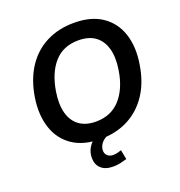

<svg xmlns="http://www.w3.org/2000/svg" viewBox="-158 -848 1102 1176"><g transform="rotate(-20 393.5 -260.0)"><path d="M73 -368Q91 -479 142 -556.5Q193 -634 272.5 -674.5Q352 -715 453 -715Q565 -715 636 -666.5Q707 -618 735 -533Q763 -448 745 -338Q728 -227 676.5 -149.5Q625 -72 546 -31Q467 10 365 10Q254 10 183 -38.5Q112 -87 84 -172.5Q56 -258 73 -368ZM207 -358Q194 -277 209.5 -219.5Q225 -162 267 -131Q309 -100 375 -100Q474 -100 534 -166.5Q594 -233 612 -348Q625 -429 609 -486.5Q593 -544 551 -574.5Q509 -605 442 -605Q343 -605 284.5 -539.5Q226 -474 207 -358ZM380 195Q329 195 301.5 169.5Q274 144 274 101Q274 53 306 15Q338 -23 387 -42L420 0Q385 14 369 36Q353 58 353 81Q353 102 367 115Q381 128 404 128Q418 128 430.5 125Q443 122 458 117L470 179Q446 186 425 190.5Q404 195 380 195Z"/></g></svg>

Font: Mulish ExtraLight
Style: Italic
Weight: 200
Italic angle: -9°
Designer: Vernon Adams
Foundry: Vernon Adams
Version: Version 3.603